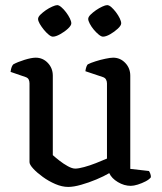

<svg xmlns="http://www.w3.org/2000/svg" viewBox="-20 -725 633 749"><path d="M246 4.2Q222.2 4.2 196 -7Q169.7 -18.3 146.8 -35Q123.9 -51.6 109.5 -67.3Q95.1 -83 95.1 -92.5V-399.9Q95.1 -408.1 91.9 -414.8Q88.7 -421.5 79.5 -424.5L21.2 -444.6Q23 -457.3 25.8 -464.2Q28.7 -471 32 -474Q48.4 -483.1 75.6 -491.6Q102.9 -500 119.3 -500Q147.1 -500 166.6 -479.5Q186 -459 186 -429.8V-119.8Q196.8 -110.1 212.2 -98.1Q227.6 -86 244.5 -76.7Q261.4 -67.3 273.5 -67.3Q286.2 -67.3 308.2 -73.3Q330.2 -79.2 354.3 -88.7Q378.3 -98.1 397.3 -106.4V-399.9Q397.3 -408.1 393.5 -414.9Q389.8 -421.7 380.8 -424.5L313.1 -447.2Q314.4 -457.5 317.1 -464.7Q319.9 -471.8 322.5 -474Q333.2 -479.6 352.1 -485.6Q371 -491.7 390.8 -495.8Q410.5 -500 421.4 -500Q449 -500 468.6 -479.6Q488.2 -459.2 488.2 -429.8V-66.2L561.1 -57.9Q563.4 -54.7 566 -48.2Q568.7 -41.8 568.7 -33.7Q562.7 -25.2 548.2 -17.6Q533.8 -10.1 517.6 -5Q501.4 0 490.3 0Q464.2 0 439.8 -14.7Q415.4 -29.3 406.2 -49.6Q385 -37.1 355.5 -24.8Q326.1 -12.5 296.6 -4.2Q267.1 4.2 246 4.2ZM381.8 -582Q375.1 -582 365.2 -590Q355.3 -598.1 345.8 -609.4Q336.4 -620.7 330.2 -632.6Q324.1 -644.4 324.1 -651Q324.1 -658.7 333 -667.6Q342 -676.5 354.3 -685.1Q366.6 -693.6 379 -699.3Q391.3 -705 398 -705Q405.5 -705 414.6 -696.9Q423.6 -688.9 432.6 -677Q441.5 -665.2 447.2 -653.4Q452.8 -641.6 452.8 -634Q452.8 -625.5 439.6 -613.2Q426.4 -600.9 409.8 -591.4Q393.2 -582 381.8 -582ZM186.2 -582Q179.5 -582 170.1 -589.7Q160.7 -597.3 151.1 -609Q141.6 -620.7 135 -632.1Q128.5 -643.5 128.5 -651.1Q128.5 -658.7 137.4 -667.6Q146.4 -676.5 158.7 -685.1Q171 -693.6 183.9 -699.3Q196.7 -705 203.3 -705Q210 -705 219.4 -696.9Q228.8 -688.9 237.7 -677.1Q246.7 -665.2 252.5 -653.4Q258.2 -641.6 258.2 -634Q258.2 -625.5 245 -613.2Q231.7 -600.9 214.6 -591.5Q197.6 -582 186.2 -582Z"/></svg>

Font: Texturina Medium
Style: Regular
Weight: 500
Designer: Guillermo Torres Carreño
Foundry: Omnibus-Type
Version: Version 1.003